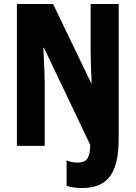

<svg xmlns="http://www.w3.org/2000/svg" viewBox="-20 -734 682 966"><path d="M394 212Q373 212 353 209.5Q333 207 315 201V73Q340 84 370 84Q408 84 421 61.5Q434 39 434 -5L201 -494H198Q201 -432 203 -388.5Q205 -345 205 -321V0H65V-714H247L439 -315H441Q436 -433 436 -479V-714H577V-32Q577 94 533.5 153Q490 212 394 212Z"/></svg>

Font: Noto Sans Gurmukhi ExtraCondensed ExtraBold
Style: Regular
Weight: 800
Width: 2
Designer: Jelle Bosma - Monotype Design Team
Foundry: Monotype Imaging Inc.
Version: Version 2.004; ttfautohint (v1.8.4.7-5d5b)